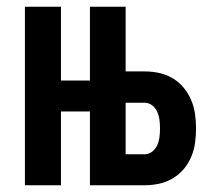

<svg xmlns="http://www.w3.org/2000/svg" viewBox="-20 -550 640 570"><path d="M54 0V-530H161V-311H300V-219H161V0ZM247 0V-530H353V-338H409Q431 -338 452 -333.5Q473 -329 492 -318Q511 -307 525 -290Q539 -273 547.5 -253Q556 -233 559 -211.5Q562 -190 562 -169Q562 -147 559 -125.5Q556 -104 547.5 -84Q539 -64 525 -47.5Q511 -31 492 -20Q473 -9 452 -4.5Q431 0 409 0ZM353 -92H409Q422 -92 432 -100Q442 -108 447 -119.5Q452 -131 453.5 -143.5Q455 -156 455 -169Q455 -181 453.5 -193.5Q452 -206 447 -217.5Q442 -229 432 -237Q422 -245 409 -245H353Z"/></svg>

Font: Iosevka Curly SmBdEx
Style: Regular
Weight: 600
Width: 7
Monospace: yes
Designer: Belleve Invis
Foundry: Belleve Invis
Version: Version 11.1.0; ttfautohint (v1.8.3)